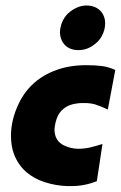

<svg xmlns="http://www.w3.org/2000/svg" viewBox="-20 -654 430 682"><path d="M233.5 7H218.5Q177 5.5 139 -7Q100.5 -19 72.2 -44Q44 -69 29.5 -107Q19 -135 19 -172Q19 -229 47 -287Q88.5 -372.5 181 -405.5Q227.5 -422.5 287 -422.5Q320 -422.5 343.2 -419.2Q366.5 -416 389.5 -405.5L363 -265Q340 -276 318.5 -283Q301 -288 281 -288Q259.5 -288 257 -287Q225 -284 205 -267Q178 -245.5 173.5 -194.5Q173.5 -153.5 208 -137Q232 -126 257 -125.5Q280 -125.5 300 -130.2Q320 -135 344 -142.5L324 -10.5Q280.5 7 233.5 7ZM258.5 -476Q229.5 -476 212 -492.8Q194.5 -509.5 193 -537.5Q193 -556.5 200.5 -574.8Q208 -593 221.2 -605.8Q234.5 -618.5 252 -626.5Q269.5 -634.5 287 -634.5Q320.5 -634.5 340 -612Q353.5 -594.5 353.5 -572Q353.5 -546.5 341 -525Q333 -510 319 -499Q292 -476 258.5 -476Z"/></svg>

Font: Lucymar Sans ExtraBold
Style: Italic
Weight: 800
Italic angle: -10°
Foundry: The League of Moveable Type (original font) / Main changes by Cristiano Sobral with portions from Mirco Monsees
Version: Version 2.00;August 30, 2020;FontCreator 13.0.0.2681 64-bit